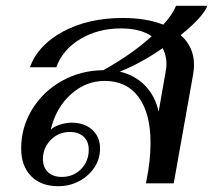

<svg xmlns="http://www.w3.org/2000/svg" viewBox="-20 -632 735 662"><path d="M603 -511Q649 -470 649 -408Q649 -393 646 -376L579 0H483L485 -10Q499 -77 499 -140Q499 -241 458 -297Q417 -353 341 -353Q276 -353 224.5 -307Q173 -261 155 -185Q165 -195 186 -202Q207 -209 227 -209Q271 -209 298 -184.5Q325 -160 325 -120Q325 -84 305.5 -54.5Q286 -25 253 -7.5Q220 10 181 10Q121 10 87 -25Q53 -60 53 -120Q53 -193 90.5 -254.5Q128 -316 192.5 -352.5Q257 -389 336 -390Q434 -444 503 -507Q464 -534 397 -534Q318 -534 257 -497.5Q196 -461 174 -400H83Q111 -477 198 -523.5Q285 -570 403 -570Q485 -570 543 -547Q575 -582 587 -612H695Q680 -573 603 -511ZM554 -412Q554 -440 541 -466Q464 -413 393 -385Q445 -373 480 -337Q515 -301 527 -247L551 -384Q554 -399 554 -412ZM128 -83Q128 -55 145.5 -38.5Q163 -22 193 -22Q233 -22 259.5 -49Q286 -76 286 -116Q286 -144 268.5 -160.5Q251 -177 221 -177Q182 -177 155 -149.5Q128 -122 128 -83Z"/></svg>

Font: Fahkwang
Style: Italic
Weight: 400
Italic angle: -10°
Version: Version 1.000; ttfautohint (v1.6)